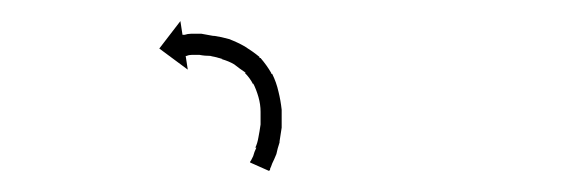

<svg xmlns="http://www.w3.org/2000/svg" viewBox="-20 -300 547 182"><path d="M218 -148Q218 -148 218 -148Q218 -148 218 -148Q218 -148 218 -148Q218 -148 218 -148Q219 -150 220 -152Q220 -152 220 -152Q220 -152 220 -152Q220 -152 220 -152Q220 -152 220 -152Q221 -156 223 -160Q223 -160 223 -160Q223 -160 223 -160Q222 -160 222 -160Q222 -160 222 -160Q224 -164 225 -170Q225 -170 225 -170Q225 -170 225 -170Q225 -170 225 -170Q225 -170 225 -170Q226 -175 227 -182Q227 -182 227 -182Q227 -182 227 -181Q227 -181 227 -181Q227 -181 227 -181Q227 -188 227 -195Q227 -195 227 -195Q227 -195 227 -195Q227 -194 227 -194Q227 -194 227 -194Q227 -201 225 -208Q225 -208 225 -208Q225 -208 225 -208Q225 -208 225 -208Q225 -208 225 -208Q223 -215 220 -221Q220 -221 220 -221Q220 -221 220 -221Q220 -220 220 -220Q220 -220 220 -220Q217 -226 212 -231Q212 -231 212 -231Q212 -231 212 -231Q212 -231 212.5 -231Q213 -231 213 -231Q207 -235 202 -239Q202 -239 202 -239Q202 -239 202 -239Q202 -239 202 -239Q202 -239 202 -239Q197 -242 190 -244Q190 -244 190.5 -244Q191 -244 191 -244Q191 -244 191 -244Q191 -244 191 -244Q185 -246 179 -247Q179 -247 179 -247Q179 -247 180 -247Q180 -247 180 -247Q180 -247 180 -247Q174 -247 169 -248Q169 -248 169 -248Q169 -248 170 -248Q170 -248 170 -248Q170 -248 170 -248Q165 -248 162 -248Q162 -248 162 -248Q162 -248 162 -248Q162 -248 162 -248Q162 -248 162 -248Q159 -248 157 -247Q157 -247 157 -247Q157 -247 157 -247Q157 -247 157 -247Q157 -247 157 -247Q157 -247 156 -247L158 -234L131 -254L151 -280L153 -267Q154 -267 155 -267Q155 -267 155 -267Q155 -267 155 -267Q155 -267 155 -267Q155 -267 155 -267Q158 -268 161 -268Q161 -268 161 -268Q161 -268 161 -268Q161 -268 161 -268Q161 -268 161 -268Q165 -268 170 -268Q170 -268 170.5 -268Q171 -268 171 -268Q171 -268 171 -268Q171 -268 171 -268Q176 -267 182 -266Q182 -266 182.5 -266Q183 -266 183 -266Q183 -266 183 -266Q183 -266 183 -266Q190 -265 197 -263Q197 -263 197 -263Q197 -263 197 -263Q197 -263 197 -263Q197 -263 197 -263Q205 -260 212 -256Q212 -256 212 -256Q212 -256 212 -256Q212 -256 212 -256Q212 -256 212 -256Q220 -251 226 -246Q226 -246 226 -245.5Q226 -245 226 -245Q227 -245 227 -245Q227 -245 227 -245Q233 -238 237 -231Q237 -231 237 -230.5Q237 -230 238 -230Q238 -230 238 -230Q238 -230 238 -230Q242 -222 244 -213Q244 -213 244 -213Q244 -213 244 -213Q244 -213 244 -213Q244 -213 244 -213Q246 -205 247 -196Q247 -196 247 -196Q247 -196 247 -196Q247 -196 247 -196Q247 -196 247 -196Q247 -188 247 -180Q247 -180 247 -180Q247 -180 247 -180Q247 -180 247 -179.5Q247 -179 247 -179Q246 -172 245 -166Q245 -166 245 -166Q245 -166 245 -165Q245 -165 245 -165Q245 -165 245 -165Q243 -159 242 -154Q242 -154 242 -154Q242 -154 242 -154Q242 -154 242 -154Q242 -154 242 -154Q240 -149 238 -145Q238 -145 238 -145Q238 -145 238 -145Q238 -145 238 -145Q238 -145 238 -145Q237 -142 236 -140Q236 -140 236 -140Q236 -140 236 -140Q236 -140 236 -139.5Q236 -139 236 -139Q236 -139 235 -138L217 -146Q217 -147 218 -148Z"/></svg>

Font: FRB American Cursive Just Arrows Light
Style: Italic
Weight: 300
Italic angle: -25°
Version: Version 2.0;Modular Font Editor K font №1